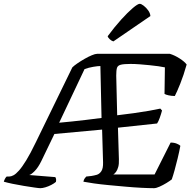

<svg xmlns="http://www.w3.org/2000/svg" viewBox="-53 -986 1005 1006"><path d="M158 0Q151 0 127 -3.5Q103 -7 72 -12Q41 -17 12.5 -23Q-16 -29 -33 -34Q-31 -42 -26.5 -50Q-22 -58 -18 -61H-5Q5 -61 17.5 -67.5Q30 -74 46.5 -92.5Q63 -111 84.5 -146Q106 -181 134 -239L326 -633Q335 -642 352.5 -654Q370 -666 390 -677.5Q410 -689 428 -696.5Q446 -704 456 -704H837Q863 -696 888.5 -679.5Q914 -663 925 -648Q909 -591 891.5 -547.5Q874 -504 863 -483Q846 -483 830.5 -486.5Q815 -490 809 -494L811 -633Q798 -636 776.5 -639Q755 -642 730 -644.5Q705 -647 679.5 -649Q654 -651 631 -651Q597 -651 580.5 -647Q564 -643 560 -630.5Q556 -618 556 -590L561 -382Q604 -387 647.5 -393Q691 -399 728 -405.5Q765 -412 787 -417L796 -407Q791 -388 784 -368.5Q777 -349 770 -339L565 -317L570 -152Q571 -127 566.5 -111Q562 -95 555 -85.5Q548 -76 541 -72H757L841 -239Q860 -239 874 -233Q888 -227 892 -222Q886 -190 878 -157Q870 -124 862 -95Q854 -66 847 -46Q837 -38 819 -27Q801 -16 783 -8Q765 0 754 0Q728 0 688.5 -2Q649 -4 604.5 -8Q560 -12 517 -16Q474 -20 439 -25Q404 -30 384 -34Q386 -45 391 -51.5Q396 -58 399 -61L426 -64Q439 -66 453.5 -70Q468 -74 478 -89Q488 -104 487 -136L482 -307L232 -284L164 -143Q147 -108 128.5 -89.5Q110 -71 100 -69L237 -58Q239 -55 240.5 -49.5Q242 -44 240 -33Q231 -25 215.5 -17Q200 -9 184.5 -4.5Q169 0 158 0ZM257 -343Q287 -346 323.5 -349.5Q360 -353 399.5 -358Q439 -363 479 -368L473 -640Q460 -640 436 -636Q412 -632 390 -624ZM541 -769Q531 -772 522 -780.5Q513 -789 511 -796Q548 -846 582.5 -884Q617 -922 643 -944Q669 -966 679 -966Q687 -966 700 -956Q713 -946 723.5 -931.5Q734 -917 735 -902Z"/></svg>

Font: Texturina 12pt Medium
Style: Italic
Weight: 500
Italic angle: -11°
Designer: Guillermo Torres Carreño
Foundry: Omnibus-Type
Version: Version 1.002